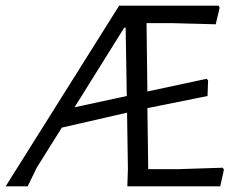

<svg xmlns="http://www.w3.org/2000/svg" viewBox="-27 -660 857 680"><path d="M766 -59 753 0H424L426 -62L423 -261L192 -208L103 -66L71 0H-7L395 -640H747L751 -633L737 -574L584 -578H492L495 -336L705 -381L710 -375L708 -320L495 -277L498 -61H606L762 -66ZM422 -320 418 -562H413L237 -280Z"/></svg>

Font: Alegreya Sans SC
Style: Italic
Weight: 400
Italic angle: -7°
Designer: Juan Pablo del Peral
Foundry: Huerta Tipografica
Version: Version 2.008; ttfautohint (v1.6)